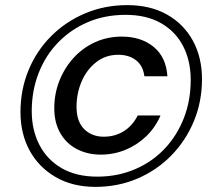

<svg xmlns="http://www.w3.org/2000/svg" viewBox="-20 -725 837 750"><path d="M353 5Q263 5 197 -33.5Q131 -72 95.5 -137.5Q60 -203 60 -287Q60 -375 91.5 -451Q123 -527 180 -584Q237 -641 313 -673Q389 -705 477 -705Q568 -705 633.5 -667.5Q699 -630 734 -565Q769 -500 769 -416Q769 -328 737.5 -252Q706 -176 649.5 -118Q593 -60 517 -27.5Q441 5 353 5ZM374 -121Q322 -121 280.5 -142.5Q239 -164 215.5 -205Q192 -246 192 -302Q192 -359 212 -409.5Q232 -460 267.5 -499Q303 -538 351 -560Q399 -582 456 -582Q531 -582 580 -542Q629 -502 634 -427H544Q539 -468 511.5 -489.5Q484 -511 442 -511Q392 -511 355 -481.5Q318 -452 298.5 -406Q279 -360 279 -308Q279 -250 309 -220.5Q339 -191 385 -191Q429 -191 463.5 -212.5Q498 -234 518 -274H607Q587 -227 551 -192.5Q515 -158 469.5 -139.5Q424 -121 374 -121ZM360 -35Q440 -35 507.5 -64Q575 -93 623.5 -144.5Q672 -196 698.5 -264.5Q725 -333 725 -413Q725 -487 695.5 -544.5Q666 -602 609 -634.5Q552 -667 471 -667Q389 -667 322 -638Q255 -609 206 -558Q157 -507 130.5 -438.5Q104 -370 104 -291Q104 -217 134 -159Q164 -101 221 -68Q278 -35 360 -35Z"/></svg>

Font: DM Sans 10pt Medium
Style: Italic
Weight: 500
Italic angle: -10°
Version: Version 4.004;gftools[0.9.30]